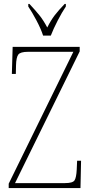

<svg xmlns="http://www.w3.org/2000/svg" viewBox="-20 -951 463 971"><path d="M24 0V-22L351 -689H122Q83 -689 72.5 -675Q62 -661 61 -620L60 -577H40L44 -714H383V-691L56 -25H309Q348 -25 357 -39Q366 -53 368 -93L370 -138H390L387 0ZM198 -771Q187 -805 164.5 -847.5Q142 -890 123 -918V-931H129Q159 -899 179.5 -873.5Q200 -848 219 -812Q237 -848 256.5 -873.5Q276 -899 307 -931H313V-918Q294 -890 272 -847.5Q250 -805 237 -771Z"/></svg>

Font: Noto Serif Armenian Condensed Thin
Style: Regular
Weight: 100
Width: 3
Designer: Monotype Design Team
Foundry: Monotype Imaging Inc.
Version: Version 2.008; ttfautohint (v1.8.4.7-5d5b)